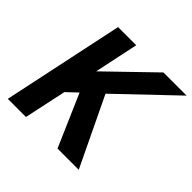

<svg xmlns="http://www.w3.org/2000/svg" viewBox="-169 -842 1008 1008"><g transform="rotate(45 335.0 -338.0)"><path d="M387.2 0 261.2 -290 203.1 -234.9 152.8 0H18.1L161.1 -675.8H295.9L244.1 -430.2L498 -675.8H669.9L361.8 -381.8L544.9 0Z"/></g></svg>

Font: Clear Sans
Style: Bold Italic
Weight: 700
Italic angle: -12°
Foundry: Intel Corporation
Version: Version 1.00